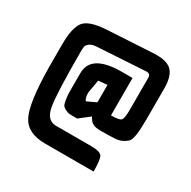

<svg xmlns="http://www.w3.org/2000/svg" viewBox="-131 -670 804 810"><g transform="rotate(30 271.5 -264.5)"><path d="M292 -331 249 -327 238 -264Q237 -240 247 -225L292 -246ZM369 -409V-227H371Q411 -227 418.5 -237Q426 -247 426 -286V-443Q426 -462 408 -462Q406 -462 404 -462L173 -448Q150 -447 138.5 -438Q127 -429 125.5 -420.5Q124 -412 124 -393Q124 -198 134 -135.5Q144 -73 190 -73H361Q406 -73 415 -57.5Q424 -42 424 15H187Q101 15 72 -43Q43 -101 41 -274Q41 -307 41 -385Q41 -463 64.5 -494.5Q88 -526 172 -531L400 -544Q404 -544 409 -544Q465 -544 486 -518Q507 -492 507 -438V-288Q507 -191 490 -175Q466 -153 436 -151Q406 -149 371 -149H361Q327 -149 313 -166Q308 -172 302 -183L252 -144Q228 -144 217 -144.5Q206 -145 194.5 -151Q183 -157 179 -162.5Q175 -168 171.5 -187.5Q168 -207 168 -225V-317Q168 -407 311 -409Z"/></g></svg>

Font: Economica
Style: Bold
Weight: 700
Designer: Vicente Lamonaca
Foundry: Vicente Lamonaca
Version: Version 1.100